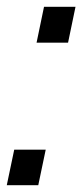

<svg xmlns="http://www.w3.org/2000/svg" viewBox="-45 -547 243 567"><path d="M63 -421 85 -527H178L156 -421ZM-25 0 -3 -105H90L68 0Z"/></svg>

Font: Mona Sans Condensed Medium
Style: Italic
Weight: 500
Width: 3
Italic angle: -11.7°
Designer: Deni Anggara
Foundry: GitHub
Version: Version 1.001; ttfautohint (v1.8.4.7-5d5b);gftools[0.9.31]